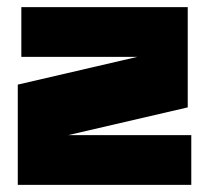

<svg xmlns="http://www.w3.org/2000/svg" viewBox="-20 -520 588 540"><path d="M172 -140H518V0H30V-282L366 -360H40V-500H508V-218Z"/></svg>

Font: Fivo Sans Modern ExtBlk
Style: Regular
Weight: 950
Designer: Alexander Slobzheninov
Foundry: Alexander Slobzheninov
Version: 1.0